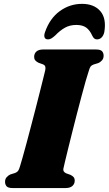

<svg xmlns="http://www.w3.org/2000/svg" viewBox="-20 -950 550 970"><path d="M301.5 -103.5Q298 -91 302 -84.5Q306 -78 314 -74.5L335 -67Q346 -62 351.8 -55.2Q357.5 -48.5 357.5 -37.5Q357.5 -21 345.8 -10.5Q334 0 312 0H44Q21 0 13.2 -9Q5.5 -18 5.5 -31.5Q5.5 -46 14 -55.2Q22.5 -64.5 33 -69L56 -76Q66 -80 71 -86.2Q76 -92.5 81 -109.5Q86 -125.5 94.5 -155.8Q103 -186 113.8 -225.8Q124.5 -265.5 136 -309.8Q147.5 -354 159 -398Q170.5 -442 180.2 -481.2Q190 -520.5 197.5 -550.2Q205 -580 208.5 -595Q211 -607 208.5 -614.2Q206 -621.5 195.5 -625.5L174.5 -633Q163.5 -638.5 158 -645.2Q152.5 -652 152.5 -662.5Q152.5 -679.5 164 -689.8Q175.5 -700 198 -700H465Q488 -700 495.8 -691Q503.5 -682 503.5 -668.5Q503.5 -654.5 495.2 -645Q487 -635.5 475.5 -631L452.5 -624Q442 -620 437.5 -613.8Q433 -607.5 428 -590Q422.5 -574.5 413.2 -541.8Q404 -509 392.5 -466.2Q381 -423.5 368.8 -376Q356.5 -328.5 345 -282.5Q333.5 -236.5 324 -198Q314.5 -159.5 308.5 -134.2Q302.5 -109 301.5 -103.5ZM365.5 -824Q333 -824 308 -810Q283 -796 258 -770Q247.5 -760.5 239.2 -755.8Q231 -751 223 -751Q209 -751 205.2 -761.2Q201.5 -771.5 207.5 -788Q231.5 -857 282 -893.8Q332.5 -930.5 394.5 -930.5Q455 -930.5 486.8 -893.8Q518.5 -857 507 -788Q503.5 -771.5 493.8 -761.2Q484 -751 470 -751Q461.5 -751 456 -755.8Q450.5 -760.5 446 -770Q433.5 -798 415 -811Q396.5 -824 365.5 -824Z"/></svg>

Font: Fraunces Black
Style: Italic
Weight: 900
Italic angle: -16°
Version: Version 1.000;[b76b70a41]